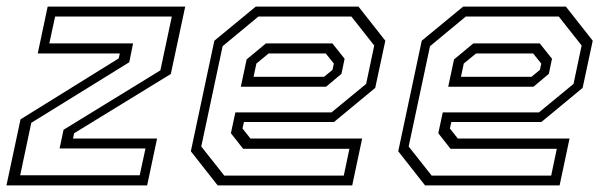

<svg xmlns="http://www.w3.org/2000/svg" viewBox="-22 -560 1830 580"><path d="M39 -30.5H400L417.5 -111.5H158L170 -168L462.5 -347.5L497 -510H144.5L127 -429H380L368.5 -372L72.5 -189ZM-2.5 0 40 -199.5 336.5 -383.5 340 -398.5H92L122 -540H537.5L494 -336.5L202 -157.5L198.5 -141.5H452.5L422.5 0Z M1061 -540 1142 -437 1111.5 -294.5 987 -191.5H715L710.5 -172L734.5 -141.5H1072L1042 0H635.5L554.5 -103L625.5 -437L750.5 -540ZM982 -429 1019 -382.5 1009.5 -337 963 -298H705.5L723 -380.5L781.5 -429ZM1039.5 -510H758.5L650.5 -420.5L586 -117.5L655.5 -29.5H1016.5L1033.5 -110.5H712.5L675.5 -157.5L689 -220.5H979.5L1084 -306.5L1108.5 -422.5ZM962 -398.5H789.5L752.5 -368L744 -328H957L982.5 -349L986.5 -368Z M1687.5 -540 1768.5 -437 1738 -294.5 1613.5 -191.5H1341.5L1337 -172L1361 -141.5H1698.5L1668.5 0H1262L1181 -103L1252 -437L1377 -540ZM1608.5 -429 1645.5 -382.5 1636 -337 1589.5 -298H1332L1349.5 -380.5L1408 -429ZM1666 -510H1385L1277 -420.5L1212.5 -117.5L1282 -29.5H1643L1660 -110.5H1339L1302 -157.5L1315.5 -220.5H1606L1710.5 -306.5L1735 -422.5ZM1588.5 -398.5H1416L1379 -368L1370.5 -328H1583.5L1609 -349L1613 -368Z"/></svg>

Font: Tourney Light
Style: Italic
Weight: 300
Italic angle: -12°
Version: Version 1.015